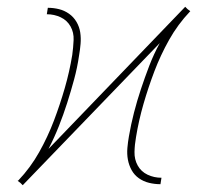

<svg xmlns="http://www.w3.org/2000/svg" viewBox="-20 -543 640 566"><path d="M47 3 46 2 40 -4 32 -10 34 -11Q70 -49 95.5 -94.5Q121 -140 139 -187.5Q157 -235 171 -283.5Q185 -332 193 -381Q196 -403 197 -425Q198 -447 188 -465Q178 -483 159 -492Q140 -501 118 -501L121 -520Q138 -520 154 -516Q170 -512 183.5 -502.5Q197 -493 205.5 -478.5Q214 -464 216.5 -447.5Q219 -431 217.5 -413.5Q216 -396 213 -379Q208 -344 198.5 -309Q189 -274 178 -239.5Q167 -205 153.5 -171Q140 -137 123 -104L526 -523L527 -522L533 -516L541 -510L540 -509Q504 -471 478.5 -425.5Q453 -380 435 -332.5Q417 -285 403 -236.5Q389 -188 381 -139Q377 -117 376.5 -95Q376 -73 386 -55Q396 -37 415 -28Q434 -19 456 -19L453 0Q436 0 419.5 -4Q403 -8 389.5 -17.5Q376 -27 368 -41.5Q360 -56 357 -72.5Q354 -89 355.5 -106.5Q357 -124 360 -141Q366 -176 375 -211Q384 -246 395.5 -280.5Q407 -315 420 -349Q433 -383 451 -416Z"/></svg>

Font: Iosevka Etoile Thin
Style: Italic
Weight: 100
Italic angle: -9°
Designer: Belleve Invis
Foundry: Belleve Invis
Version: Version 22.1.2; ttfautohint (v1.8.4)